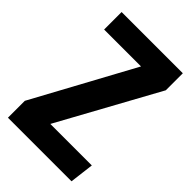

<svg xmlns="http://www.w3.org/2000/svg" viewBox="-220 -828 916 916"><g transform="rotate(45 237.5 -370.0)"><path d="M454 -740H41V-622H290L14 -114V0H443L458 -122H178L454 -625Z"/></g></svg>

Font: Glow Sans TC Compressed
Style: Bold
Weight: 700
Width: 2
Designer: Ryoko NISHIZUKA (kana, bopomofo & ideographs); Paul D. Hunt (Latin, Greek & Cyrillic); Sandoll Communications, Soo-young
Version: Version 0.93